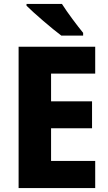

<svg xmlns="http://www.w3.org/2000/svg" viewBox="-20 -950 548 970"><path d="M293 -930H114V-921C151 -884 244 -804 290 -770H400V-784C372 -818 320 -887 293 -930ZM461 0V-137H238V-302H445V-438H238V-578H461V-714H74V0Z"/></svg>

Font: Noto Sans Myanmar UI SemiCondensed ExtraBold
Style: Regular
Weight: 800
Width: 4
Designer: Monotype Design Team
Foundry: Monotype Imaging Inc.
Version: Version 2.103